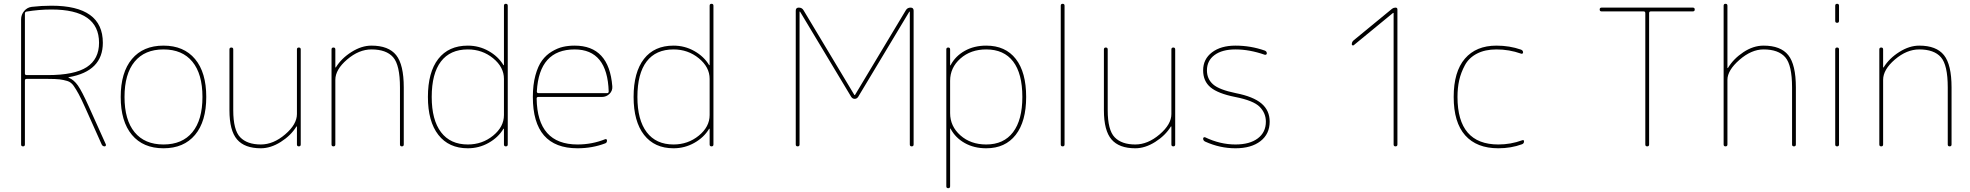

<svg xmlns="http://www.w3.org/2000/svg" viewBox="-20 -770 10362 1010"><path d="M111 -699V-384Q111 -375 120 -375H231Q372 -375 436.5 -417Q501 -459 501 -545Q501 -720 251 -720Q185 -720 119 -709Q111 -707 111 -699ZM91 -10V-668Q91 -693 107 -712Q123 -731 147 -734Q198 -740 251 -740Q521 -740 521 -545Q521 -395 342 -364Q340 -364 340 -363Q340 -361 342 -361Q369 -350 390 -320Q411 -290 447 -210L537 -10Q538 -6 536 -3Q534 0 530 0Q520 0 515 -10L429 -202Q407 -251 394 -275Q381 -299 367.5 -318.5Q354 -338 334 -344Q314 -350 293.5 -352.5Q273 -355 231 -355H120Q111 -355 111 -346V-10Q111 0 101 0Q91 0 91 -10Z M992 -445.5Q939 -510 840 -510Q741 -510 688 -445.5Q635 -381 635 -260Q635 -139 688 -74.5Q741 -10 840 -10Q939 -10 992 -74.5Q1045 -139 1045 -260Q1045 -381 992 -445.5ZM1006 -60.5Q947 10 840 10Q733 10 674 -60.5Q615 -131 615 -260Q615 -389 674 -459.5Q733 -530 840 -530Q947 -530 1006 -459.5Q1065 -389 1065 -260Q1065 -131 1006 -60.5Z M1352 10Q1267 10 1227 -36.5Q1187 -83 1187 -190V-510Q1187 -520 1197 -520Q1207 -520 1207 -510V-190Q1207 -86 1243.5 -48Q1280 -10 1352 -10Q1418 -10 1480 -63Q1542 -116 1542 -170V-510Q1542 -520 1552 -520Q1562 -520 1562 -510V-10Q1562 0 1552 0Q1542 0 1542 -10V-104Q1542 -105 1541 -105Q1539 -105 1539 -104Q1510 -57 1457 -23.5Q1404 10 1352 10Z M1724 -10V-510Q1724 -520 1734 -520Q1744 -520 1744 -510V-416Q1744 -415 1745 -415Q1747 -415 1747 -416Q1776 -463 1829 -496.5Q1882 -530 1934 -530Q2024 -530 2064 -480Q2104 -430 2104 -310V-10Q2104 0 2094 0Q2084 0 2084 -10V-310Q2084 -428 2048 -469Q2012 -510 1934 -510Q1868 -510 1806 -457Q1744 -404 1744 -350V-10Q1744 0 1734 0Q1724 0 1724 -10Z M2441 -510Q2348 -510 2299.5 -446.5Q2251 -383 2251 -260Q2251 -139 2300 -74.5Q2349 -10 2441 -10Q2517 -10 2574 -56.5Q2631 -103 2631 -165V-355Q2631 -417 2574 -463.5Q2517 -510 2441 -510ZM2441 10Q2341 10 2286 -60.5Q2231 -131 2231 -260Q2231 -390 2285.5 -460Q2340 -530 2441 -530Q2500 -530 2550.5 -501.5Q2601 -473 2628 -428Q2628 -427 2630 -427Q2631 -427 2631 -428V-740Q2631 -750 2641 -750Q2651 -750 2651 -740V-10Q2651 0 2641 0Q2631 0 2631 -10V-92Q2631 -93 2630 -93Q2628 -93 2628 -92Q2601 -47 2550.5 -18.5Q2500 10 2441 10Z M3003 -510Q2816 -510 2804 -289Q2804 -280 2813 -280H3173Q3182 -280 3182 -289Q3175 -510 3003 -510ZM3018 10Q2783 10 2783 -260Q2783 -324 2796.5 -373.5Q2810 -423 2831.5 -452Q2853 -481 2883 -499Q2913 -517 2941.5 -523.5Q2970 -530 3003 -530Q3184 -530 3201 -316Q3203 -293 3186.5 -276.5Q3170 -260 3146 -260H2812Q2803 -260 2803 -252Q2806 -10 3018 -10Q3095 -10 3164 -38Q3168 -39 3170.5 -37Q3173 -35 3173 -31Q3173 -19 3164 -16Q3096 10 3018 10Z M3523 -510Q3430 -510 3381.5 -446.5Q3333 -383 3333 -260Q3333 -139 3382 -74.5Q3431 -10 3523 -10Q3599 -10 3656 -56.5Q3713 -103 3713 -165V-355Q3713 -417 3656 -463.5Q3599 -510 3523 -510ZM3523 10Q3423 10 3368 -60.5Q3313 -131 3313 -260Q3313 -390 3367.5 -460Q3422 -530 3523 -530Q3582 -530 3632.5 -501.5Q3683 -473 3710 -428Q3710 -427 3712 -427Q3713 -427 3713 -428V-740Q3713 -750 3723 -750Q3733 -750 3733 -740V-10Q3733 0 3723 0Q3713 0 3713 -10V-92Q3713 -93 3712 -93Q3710 -93 3710 -92Q3683 -47 3632.5 -18.5Q3582 10 3523 10Z M4166 -10V-714Q4166 -730 4182 -730Q4199 -730 4207 -716L4474 -271Q4474 -270 4476 -270Q4478 -270 4478 -271L4745 -716Q4753 -730 4770 -730Q4786 -730 4786 -714V-10Q4786 0 4776 0Q4766 0 4766 -10V-708Q4766 -709 4765 -709Q4763 -709 4763 -708L4494 -260Q4487 -250 4476 -250Q4465 -250 4458 -260L4189 -708Q4189 -709 4187 -709Q4186 -709 4186 -708V-10Q4186 0 4176 0Q4166 0 4166 -10Z M4978 -345V-175Q4978 -106 5032 -58Q5086 -10 5168 -10Q5260 -10 5309 -74.5Q5358 -139 5358 -260Q5358 -383 5309.5 -446.5Q5261 -510 5168 -510Q5086 -510 5032 -462Q4978 -414 4978 -345ZM4958 210V-510Q4958 -520 4968 -520Q4978 -520 4978 -510V-427Q4978 -426 4979 -426Q4981 -426 4981 -428Q5006 -475 5055 -502.5Q5104 -530 5168 -530Q5269 -530 5323.5 -460Q5378 -390 5378 -260Q5378 -131 5323 -60.5Q5268 10 5168 10Q5104 10 5055 -17.5Q5006 -45 4981 -92Q4981 -94 4979 -94Q4978 -94 4978 -93V210Q4978 220 4968 220Q4958 220 4958 210Z M5560 -10V-740Q5560 -750 5570 -750Q5580 -750 5580 -740V-10Q5580 0 5570 0Q5560 0 5560 -10Z M5952 10Q5867 10 5827 -36.5Q5787 -83 5787 -190V-510Q5787 -520 5797 -520Q5807 -520 5807 -510V-190Q5807 -86 5843.5 -48Q5880 -10 5952 -10Q6018 -10 6080 -63Q6142 -116 6142 -170V-510Q6142 -520 6152 -520Q6162 -520 6162 -510V-10Q6162 0 6152 0Q6142 0 6142 -10V-104Q6142 -105 6141 -105Q6139 -105 6139 -104Q6110 -57 6057 -23.5Q6004 10 5952 10Z M6479 -10Q6554 -10 6596.5 -42Q6639 -74 6639 -130Q6639 -175 6606.5 -208Q6574 -241 6477 -260Q6387 -278 6348 -310.5Q6309 -343 6309 -400Q6309 -459 6355.5 -494.5Q6402 -530 6479 -530Q6559 -530 6633 -504Q6644 -500 6644 -489Q6644 -485 6640.5 -483Q6637 -481 6633 -482Q6553 -510 6479 -510Q6409 -510 6369 -480.5Q6329 -451 6329 -400Q6329 -355 6361 -326.5Q6393 -298 6481 -280Q6573 -262 6616 -225.5Q6659 -189 6659 -130Q6659 -65 6610.5 -27.5Q6562 10 6479 10Q6397 10 6320 -25Q6309 -30 6309 -41Q6309 -45 6312 -47Q6315 -49 6319 -48Q6398 -10 6479 -10Z M7101 -532Q7098 -530 7094.5 -531.5Q7091 -533 7091 -537Q7091 -550 7101 -558L7303 -724Q7311 -730 7321 -730Q7331 -730 7331 -720V-10Q7331 0 7321 0Q7311 0 7311 -10V-701Q7311 -702 7310 -702H7308Z M7862 10Q7748 10 7687.5 -58Q7627 -126 7627 -260Q7627 -393 7686 -461.5Q7745 -530 7852 -530Q7921 -530 7981 -509Q7992 -505 7992 -494Q7992 -490 7988.5 -488Q7985 -486 7981 -488Q7919 -510 7852 -510Q7792 -510 7749.5 -488Q7707 -466 7686 -427Q7665 -388 7656 -348Q7647 -308 7647 -260Q7647 -10 7862 -10Q7927 -10 7987 -32Q7997 -36 7997 -26Q7997 -15 7986 -11Q7929 10 7862 10Z M8405 -710Q8395 -710 8395 -720Q8395 -730 8405 -730H8885Q8895 -730 8895 -720Q8895 -710 8885 -710H8664Q8655 -710 8655 -701V-10Q8655 0 8645 0Q8635 0 8635 -10V-701Q8635 -710 8626 -710Z M9047 -10V-740Q9047 -750 9057 -750Q9067 -750 9067 -740V-413Q9067 -412 9068 -412Q9070 -412 9070 -413Q9099 -461 9151 -495.5Q9203 -530 9257 -530Q9347 -530 9387 -480Q9427 -430 9427 -310V-10Q9427 0 9417 0Q9407 0 9407 -10V-310Q9407 -428 9371 -469Q9335 -510 9257 -510Q9193 -510 9130 -455Q9067 -400 9067 -350V-10Q9067 0 9057 0Q9047 0 9047 -10Z M9634 -10V-510Q9634 -520 9644 -520Q9654 -520 9654 -510V-10Q9654 0 9644 0Q9634 0 9634 -10ZM9634 -660V-740Q9634 -750 9644 -750Q9654 -750 9654 -740V-660Q9654 -650 9644 -650Q9634 -650 9634 -660Z M9866 -10V-510Q9866 -520 9876 -520Q9886 -520 9886 -510V-416Q9886 -415 9887 -415Q9889 -415 9889 -416Q9918 -463 9971 -496.5Q10024 -530 10076 -530Q10166 -530 10206 -480Q10246 -430 10246 -310V-10Q10246 0 10236 0Q10226 0 10226 -10V-310Q10226 -428 10190 -469Q10154 -510 10076 -510Q10010 -510 9948 -457Q9886 -404 9886 -350V-10Q9886 0 9876 0Q9866 0 9866 -10Z"/></svg>

Font: Rounded Mplus 1c Thin
Style: Regular
Weight: 250
Version: Version 1.059.20150529